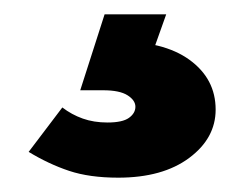

<svg xmlns="http://www.w3.org/2000/svg" viewBox="-20 -33 344 268"><path d="M145 215Q105 215 76.5 205.5Q48 196 20 179L67 117Q80 127 95.5 132.5Q111 138 130 138Q151 138 160 131.5Q169 125 169 116Q169 107 158 100Q147 93 124 93H92L126 -13H212L186 60L142 25Q208 24 244.5 50.5Q281 77 281 120Q281 160 244 187.5Q207 215 145 215Z"/></svg>

Font: Outfit-Bold
Style: Bold
Weight: 700
Designer: Rodrigo Fuenzalida
Foundry: fragTYPE
Version: Version 1.000